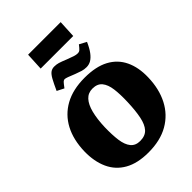

<svg xmlns="http://www.w3.org/2000/svg" viewBox="-320 -1281 1438 1438"><g transform="rotate(-45 398.5 -562.0)"><path d="M44 -329Q47 -450 93 -537Q139 -624 225 -671.5Q311 -719 435 -719Q554 -719 629.5 -678.5Q705 -638 741 -562.5Q777 -487 774 -384Q771 -264 724.5 -174Q678 -84 591 -34Q504 16 378 16Q263 16 188 -26.5Q113 -69 77.5 -147Q42 -225 44 -329ZM280 -351Q278 -270 286 -211.5Q294 -153 320 -121Q346 -89 395 -89Q449 -89 477.5 -120.5Q506 -152 518.5 -213Q531 -274 534 -362Q537 -442 529.5 -499.5Q522 -557 496 -588.5Q470 -620 419 -620Q373 -620 343.5 -588Q314 -556 298.5 -495.5Q283 -435 280 -351ZM258 -1140H603L596 -1000H251ZM502 -764Q477 -764 456 -770.5Q435 -777 406 -788Q372 -802 351.5 -809.5Q331 -817 323 -817Q312 -817 303.5 -808.5Q295 -800 272 -769L217 -797Q242 -852 259 -883Q276 -914 293 -926.5Q310 -939 333 -939Q356 -939 376.5 -933Q397 -927 441 -909Q475 -896 493.5 -890Q512 -884 528 -884Q543 -884 553 -892.5Q563 -901 582 -926L638 -896Q617 -848 595 -819Q573 -790 550.5 -777Q528 -764 502 -764Z"/></g></svg>

Font: Literata 18pt Black
Style: Italic
Weight: 900
Italic angle: -2°
Designer: Latin by Veronika Burian and Jose Scaglione. Greek by Irene Vlachou. Cyrillic by Vera Evstafieva
Foundry: TypeTogether
Version: Version 3.103;gftools[0.9.29]